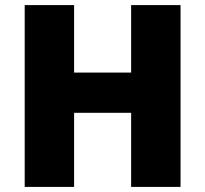

<svg xmlns="http://www.w3.org/2000/svg" viewBox="-20 -734 806 754"><path d="M77 0V-714H271V-449H495V-714H689V0H495V-291H271V0Z"/></svg>

Font: Noto Sans Symbols Black
Style: Regular
Weight: 900
Version: Version 2.002